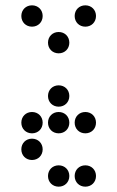

<svg xmlns="http://www.w3.org/2000/svg" viewBox="-20 -710 440 720"><path d="M100 -610C123 -610 140 -627 140 -650C140 -673 123 -690 100 -690C77 -690 60 -673 60 -650C60 -627 77 -610 100 -610ZM300 -610C323 -610 340 -627 340 -650C340 -673 323 -690 300 -690C277 -690 260 -673 260 -650C260 -627 277 -610 300 -610ZM200 -510C223 -510 240 -527 240 -550C240 -573 223 -590 200 -590C177 -590 160 -573 160 -550C160 -527 177 -510 200 -510ZM200 -310C223 -310 240 -327 240 -350C240 -373 223 -390 200 -390C177 -390 160 -373 160 -350C160 -327 177 -310 200 -310ZM100 -210C123 -210 140 -227 140 -250C140 -273 123 -290 100 -290C77 -290 60 -273 60 -250C60 -227 77 -210 100 -210ZM200 -210C223 -210 240 -227 240 -250C240 -273 223 -290 200 -290C177 -290 160 -273 160 -250C160 -227 177 -210 200 -210ZM300 -210C323 -210 340 -227 340 -250C340 -273 323 -290 300 -290C277 -290 260 -273 260 -250C260 -227 277 -210 300 -210ZM100 -110C123 -110 140 -127 140 -150C140 -173 123 -190 100 -190C77 -190 60 -173 60 -150C60 -127 77 -110 100 -110ZM200 -10C223 -10 240 -27 240 -50C240 -73 223 -90 200 -90C177 -90 160 -73 160 -50C160 -27 177 -10 200 -10ZM300 -10C323 -10 340 -27 340 -50C340 -73 323 -90 300 -90C277 -90 260 -73 260 -50C260 -27 277 -10 300 -10Z"/></svg>

Font: TINY 5x3 80
Style: Regular
Weight: 200
Designer: Jack Halten Fahnestock
Foundry: Velvetyne Type Foundry
Version: Version 1.002;hotconv 1.0.109;makeotfexe 2.5.65596